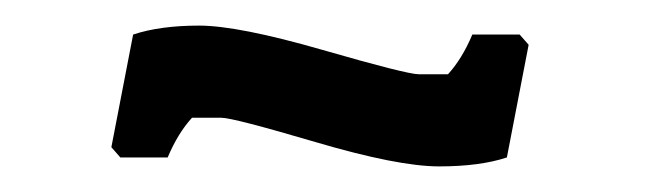

<svg xmlns="http://www.w3.org/2000/svg" viewBox="-20 -392 514 150"><path d="M376 -269Q355 -262 323 -262Q291 -262 226.5 -281Q162 -300 153 -300H130Q119 -288 111 -269H74L67 -277L84 -365Q105 -372 135.5 -372Q166 -372 232 -353Q298 -334 307 -334H330Q341 -346 349 -365H386L393 -357Z"/></svg>

Font: Kotta One
Style: Regular
Weight: 400
Designer: Ania Kruk
Foundry: Ania Kruk
Version: Version 1.001